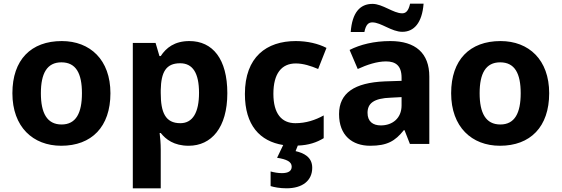

<svg xmlns="http://www.w3.org/2000/svg" viewBox="-20 -778 3037 1038"><path d="M577 -274C577 -455 467 -556 314 -556C148 -556 47 -455 47 -274C47 -92 158 10 311 10C475 10 577 -92 577 -274ZM201 -274C201 -381 234 -441 312 -441C391 -441 423 -381 423 -274C423 -167 391 -105 313 -105C234 -105 201 -167 201 -274Z M1004 -556C923 -556 878 -519 849 -475H842L821 -546H698V240H849V31C849 -3 846 -35 843 -59H849C876 -25 920 10 1000 10C1123 10 1209 -88 1209 -274C1209 -459 1130 -556 1004 -556ZM954 -436C1022 -436 1056 -383 1056 -276C1056 -170 1022 -112 955 -112C874 -112 849 -170 849 -275V-291C851 -388 877 -436 954 -436Z M1668 129C1668 70 1621 49 1578 39L1590 9C1649 7 1692 -8 1730 -31V-154C1685 -129 1634 -112 1577 -112C1503 -112 1458 -163 1458 -271C1458 -380 1502 -435 1579 -435C1619 -435 1660 -422 1700 -405L1745 -519C1701 -542 1642 -556 1579 -556C1421 -556 1304 -470 1304 -270C1304 -101 1385 -14 1511 6L1478 75C1529 83 1557 96 1557 123C1557 147 1538 158 1504 158C1483 158 1462 154 1443 149V228C1462 234 1493 240 1529 240C1616 240 1668 198 1668 129Z M1876 -605H1950C1958 -646 1973 -657 1993 -657C2040 -657 2097 -606 2155 -606C2218 -606 2262 -654 2270 -758H2197C2188 -717 2173 -706 2154 -706C2107 -706 2048 -757 1994 -757C1926 -757 1884 -710 1876 -605ZM2090 -556C2002 -556 1927 -537 1870 -508L1914 -405C1964 -428 2018 -446 2067 -446C2119 -446 2151 -423 2151 -358V-341L2060 -338C1896 -331 1813 -275 1813 -161C1813 -45 1885 10 1981 10C2073 10 2116 -15 2163 -74H2167L2196 0H2301V-364C2301 -491 2226 -556 2090 -556ZM2094 -250 2151 -253V-208C2151 -139 2102 -100 2039 -100C1996 -100 1967 -121 1967 -168C1967 -218 1999 -247 2094 -250Z M2949 -274C2949 -455 2839 -556 2686 -556C2520 -556 2419 -455 2419 -274C2419 -92 2530 10 2683 10C2847 10 2949 -92 2949 -274ZM2573 -274C2573 -381 2606 -441 2684 -441C2763 -441 2795 -381 2795 -274C2795 -167 2763 -105 2685 -105C2606 -105 2573 -167 2573 -274Z"/></svg>

Font: Noto Sans Lao UI
Style: Bold
Weight: 700
Designer: Monotype Design Team
Foundry: Monotype Imaging Inc.
Version: Version 2.000